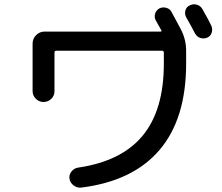

<svg xmlns="http://www.w3.org/2000/svg" viewBox="-20 -856 1040 900"><path d="M928.7 -813.5Q957 -763.7 969.7 -737.3Q977.5 -721.7 972.7 -704.1Q967.8 -686.5 951.7 -679.7Q935.5 -672.9 918.9 -678.2Q902.3 -683.6 893.6 -700.2Q880.9 -725.6 852.5 -775.4Q844.7 -790 849.1 -807.1Q853.5 -824.2 870.1 -831.1Q885.7 -838.9 902.8 -834Q919.9 -829.1 928.7 -813.5ZM132.8 -428.7V-651.4Q132.8 -674.8 149.4 -691.4Q166 -708 189.5 -708H731.4Q740.2 -708 736.3 -713.9Q732.4 -721.7 723.1 -737.3Q713.9 -752.9 710 -760.7Q702.1 -775.4 707 -791.5Q711.9 -807.6 726.6 -816.4Q742.2 -824.2 759.8 -819.3Q777.3 -814.5 785.2 -797.9L827.1 -719.7Q853.5 -669.9 852.5 -614.3V-557.6Q852.5 -299.8 728 -153.3Q603.5 -6.8 360.4 23.4Q341.8 25.4 325.2 13.2Q308.6 1 305.7 -18.6Q302.7 -36.1 314.9 -51.8Q327.1 -67.4 345.7 -70.3Q548.8 -99.6 648.4 -219.7Q748 -339.8 748 -557.6V-609.4Q748 -618.2 739.3 -618.2H244.1Q235.4 -618.2 235.4 -609.4V-428.7Q235.4 -407.2 220.2 -392.6Q205.1 -377.9 184.1 -377.9Q163.1 -377.9 147.9 -393.1Q132.8 -408.2 132.8 -428.7Z"/></svg>

Font: Rounded Mgen+ 2m medium
Style: Regular
Weight: 500
Designer: [Source Han Sans]
Ryoko NISHIZUKA  (kana & ideographs); Paul D. Hunt (Latin, Greek & Cyrillic); Wenlong ZHANG  (bopomofo
Version: Version 1.059.20150602